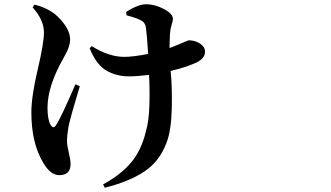

<svg xmlns="http://www.w3.org/2000/svg" viewBox="-20 -798 1540 894"><path d="M331.1 -405.3 351.6 -396.5Q310.5 -261.7 298.8 -208Q292 -167 292 -139.6Q292 -122.1 300.3 -87.4Q308.6 -52.7 308.6 -34.2Q308.6 17.6 255.9 17.6Q214.8 17.6 180.7 -41Q126 -132.8 126 -274.4Q126 -348.6 155.3 -473.1Q184.6 -597.7 184.6 -646.5Q184.6 -705.1 131.8 -763.7L140.6 -776.4Q180.7 -767.6 220.7 -743.2Q250 -724.6 278.3 -687Q306.6 -649.4 306.6 -612.3Q306.6 -598.6 301.3 -582.5Q295.9 -566.4 292 -558.6Q288.1 -550.8 273.4 -523.4Q201.2 -395.5 201.2 -295.9Q201.2 -243.2 214.8 -217.8Q228.5 -194.3 241.2 -215.8Q263.7 -249 331.1 -405.3ZM769.5 -574.2Q778.3 -577.1 800.3 -586.4Q822.3 -595.7 839.8 -603Q857.4 -610.4 858.4 -610.4Q887.7 -610.4 911.1 -595.2Q934.6 -580.1 934.6 -556.6Q934.6 -525.4 892.6 -505.9Q845.7 -484.4 774.4 -467.8Q782.2 -394.5 779.8 -292.5Q777.3 -190.4 755.9 -134.8Q723.6 -46.9 652.3 0.5Q581.1 47.9 467.8 76.2L460 60.5Q541 16.6 589.4 -40Q637.7 -96.7 659.2 -185.5Q673.8 -235.4 675.8 -312Q677.7 -388.7 673.8 -449.2Q617.2 -442.4 580.1 -442.4Q522.5 -442.4 475.6 -469.2Q428.7 -496.1 397.5 -573.2L407.2 -583Q487.3 -533.2 558.6 -533.2Q599.6 -533.2 669.9 -546.9Q664.1 -634.8 660.2 -663.1Q658.2 -691.4 638.7 -702.1Q618.2 -713.9 569.3 -726.6L567.4 -742.2Q623 -778.3 661.1 -778.3Q700.2 -778.3 742.7 -756.3Q785.2 -734.4 785.2 -709Q785.2 -702.1 778.8 -681.2Q772.5 -660.2 771.5 -640.6Q769.5 -605.5 769.5 -574.2Z"/></svg>

Font: Bpmf Zihi Serif Bold
Style: Bold
Weight: 700
Foundry: But Ko
Version: Version 1.320